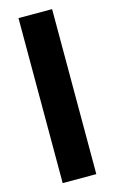

<svg xmlns="http://www.w3.org/2000/svg" viewBox="-117 -797 504 843"><g transform="rotate(-15 135.0 -375.0)"><path d="M211.4 -750V0H58.6V-750Z"/></g></svg>

Font: Vazirmatn RD ExtraBold
Style: Regular
Weight: 800
Designer: Saber Rastikerdar
Foundry: Saber Rastikerdar
Version: Version 32.102